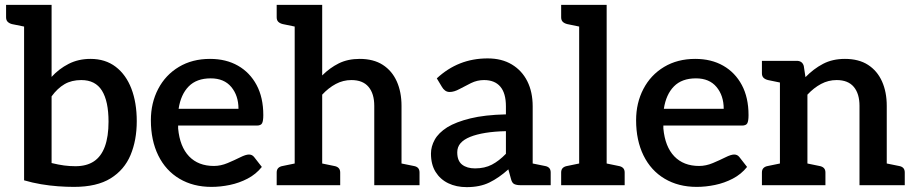

<svg xmlns="http://www.w3.org/2000/svg" viewBox="-20 -761 3754 789"><path d="M284 7Q253 7 218.5 4.5Q184 2 148.5 -4Q113 -10 79 -20V-741H192V-445Q222 -478 262 -498.5Q302 -519 352 -519Q413 -519 455.5 -486.5Q498 -454 520 -396.5Q542 -339 542 -263Q542 -185 516.5 -124Q491 -63 434.5 -28Q378 7 284 7ZM290 -78Q336 -78 366 -98Q396 -118 411 -159Q426 -200 426 -261Q426 -345 399 -388.5Q372 -432 314 -432Q274 -432 245 -415Q216 -398 192 -365V-91Q221 -84 243.5 -81Q266 -78 290 -78ZM105 -741 93 -649 29 -662Q18 -665 11.5 -671.5Q5 -678 5 -690V-741Z M849 7Q774 7 717.5 -26.5Q661 -60 630.5 -122Q600 -184 600 -267Q600 -338 630 -395.5Q660 -453 715 -486Q770 -519 843 -519Q909 -519 958 -491Q1007 -463 1034.5 -411.5Q1062 -360 1062 -288Q1062 -264 1057 -254.5Q1052 -245 1035 -245H712Q712 -242 712 -239Q712 -236 712 -233Q719 -158 757 -118.5Q795 -79 859 -79Q887 -79 915.5 -91Q944 -103 967 -114.5Q990 -126 1003 -126Q1016 -126 1024 -116L1056 -75Q1032 -45 997.5 -27Q963 -9 924.5 -1Q886 7 849 7ZM714 -314H960Q960 -368 930.5 -403.5Q901 -439 846 -439Q788 -439 755.5 -406Q723 -373 714 -314Z M1191 0V-741H1304V-451Q1335 -482 1372 -500.5Q1409 -519 1458 -519Q1515 -519 1553 -494.5Q1591 -470 1610.5 -426.5Q1630 -383 1630 -326V0H1518V-326Q1518 -376 1494.5 -404Q1471 -432 1424 -432Q1390 -432 1360 -416Q1330 -400 1304 -372V0ZM1604 0 1616 -92 1680 -79Q1692 -77 1698 -70.5Q1704 -64 1704 -52V0ZM1117 0V-52Q1117 -64 1123.5 -70.5Q1130 -77 1142 -79L1205 -92L1217 0ZM1217 -741 1205 -649 1142 -662Q1130 -665 1123.5 -671.5Q1117 -678 1117 -690V-741ZM1278 0 1290 -92 1353 -79Q1365 -77 1371.5 -70.5Q1378 -64 1378 -52V0Z M1898 8Q1855 8 1822 -8Q1789 -24 1770 -54.5Q1751 -85 1751 -130Q1751 -159 1766.5 -187Q1782 -215 1818 -238Q1854 -260 1913 -274.5Q1972 -289 2059 -291V-324Q2059 -378 2036 -405Q2013 -432 1969 -432Q1941 -432 1915.5 -419.5Q1890 -407 1868 -395Q1846 -383 1828 -383Q1817 -383 1809 -389Q1801 -395 1796 -404L1775 -439Q1819 -480 1871 -500.5Q1923 -521 1984 -521Q2042 -521 2083.5 -496Q2125 -471 2147 -427Q2169 -383 2169 -324V0H2119Q2103 0 2093.5 -4.5Q2084 -9 2080 -25L2069 -65Q2030 -30 1991 -11Q1952 8 1898 8ZM1932 -69Q1972 -69 2001.5 -84.5Q2031 -100 2059 -129V-222Q2012 -221 1975 -215Q1938 -209 1912 -198.5Q1886 -188 1872.5 -172.5Q1859 -157 1859 -135Q1859 -100 1879 -84.5Q1899 -69 1932 -69ZM2143 0 2155 -92 2219 -79Q2231 -77 2237 -70.5Q2243 -64 2243 -52V0Z M2360 0V-741H2473V0ZM2286 0V-52Q2286 -64 2292.5 -70.5Q2299 -77 2311 -79L2374 -92L2386 0ZM2447 0 2459 -92 2522 -79Q2534 -77 2540.5 -70.5Q2547 -64 2547 -52V0ZM2386 -741 2374 -649 2311 -662Q2299 -665 2292.5 -671.5Q2286 -678 2286 -690V-741Z M2843 7Q2768 7 2711.5 -26.5Q2655 -60 2624.5 -122Q2594 -184 2594 -267Q2594 -338 2624 -395.5Q2654 -453 2709 -486Q2764 -519 2837 -519Q2903 -519 2952 -491Q3001 -463 3028.5 -411.5Q3056 -360 3056 -288Q3056 -264 3051 -254.5Q3046 -245 3029 -245H2706Q2706 -242 2706 -239Q2706 -236 2706 -233Q2713 -158 2751 -118.5Q2789 -79 2853 -79Q2881 -79 2909.5 -91Q2938 -103 2961 -114.5Q2984 -126 2997 -126Q3010 -126 3018 -116L3050 -75Q3026 -45 2991.5 -27Q2957 -9 2918.5 -1Q2880 7 2843 7ZM2708 -314H2954Q2954 -368 2924.5 -403.5Q2895 -439 2840 -439Q2782 -439 2749.5 -406Q2717 -373 2708 -314Z M3185 0V-511H3254Q3277 -511 3283 -490L3290 -444Q3323 -478 3362 -498.5Q3401 -519 3452 -519Q3509 -519 3547 -494.5Q3585 -470 3604.5 -426.5Q3624 -383 3624 -326V0H3512V-326Q3512 -376 3488.5 -404Q3465 -432 3418 -432Q3384 -432 3354 -416Q3324 -400 3298 -372V0ZM3111 0V-52Q3111 -64 3117.5 -70.5Q3124 -77 3136 -79L3199 -92L3211 0ZM3272 0 3284 -92 3347 -79Q3359 -77 3365.5 -70.5Q3372 -64 3372 -52V0ZM3598 0 3610 -92 3674 -79Q3686 -77 3692 -70.5Q3698 -64 3698 -52V0ZM3211 -511 3199 -419 3136 -432Q3124 -435 3117.5 -441.5Q3111 -448 3111 -460V-511Z"/></svg>

Font: Aleo SemiBold
Style: Regular
Weight: 600
Designer: Alessio Laiso
Foundry: Alessio Laiso
Version: Version 2.001;gftools[0.9.29]